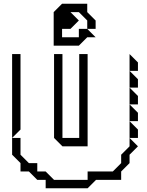

<svg xmlns="http://www.w3.org/2000/svg" viewBox="-20 -965 786 1030"><path d="M675 -585V-675L720 -630V-585ZM675 -495V-585L720 -540V-495ZM675 -405V-495L720 -450V-405ZM675 -315V-405L720 -360V-315ZM270 -225V-675H315V-225H405V-675H450V-180H315ZM675 -225V-315L720 -270V-225ZM45 -225V-675H90V-270ZM90 -45V-90L45 -135V-225H90V-135L135 -90H180V-45H225L270 0H450V-45H585L630 -90V-135L675 -180V-225L720 -180L675 -135V-90L630 -45V0H495L450 45H225V0H180L135 -45ZM268 -720V-900L313 -945H448V-900L493 -855V-810H448V-855L403 -900H358L403 -855L358 -810H313V-765H403V-810H448L493 -765H448L403 -720Z"/></svg>

Font: Rubik Iso
Style: Regular
Weight: 400
Designer: Hubert and Fischer, NaN
Foundry: Hubert and Fischer, NaN
Version: Version 2.200